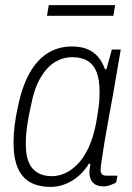

<svg xmlns="http://www.w3.org/2000/svg" viewBox="-20 -720 517 752"><path d="M178 12Q131 12 98.5 -6Q66 -24 49.5 -62.5Q33 -101 33 -161Q33 -194 37.5 -230Q42 -266 50 -301Q66 -380 95.5 -433Q125 -486 167 -512Q209 -538 261 -538Q296 -538 321 -528Q346 -518 363.5 -498Q381 -478 391 -449H397L418 -526H453L433 -410Q429 -384 421.5 -343Q414 -302 405.5 -256Q397 -210 390 -167.5Q383 -125 378.5 -94.5Q374 -64 374 -55Q374 -44 379 -38Q384 -32 397 -32H440L435 -5Q425 0 412 5Q399 10 385 10Q359 10 345 -3.5Q331 -17 330 -44Q330 -51 331.5 -59.5Q333 -68 334 -77L329 -80Q302 -36 262 -12Q222 12 178 12ZM184 -30Q207 -30 232.5 -40.5Q258 -51 282.5 -75.5Q307 -100 326.5 -141Q346 -182 357 -241Q361 -267 364.5 -288Q368 -309 369 -327.5Q370 -346 370 -362Q370 -406 359 -436Q348 -466 324 -481Q300 -496 263 -496Q227 -496 195.5 -477Q164 -458 139 -416Q114 -374 101 -305Q94 -274 89.5 -247.5Q85 -221 83 -199Q81 -177 81 -157Q81 -90 107.5 -60Q134 -30 184 -30ZM164 -658 171 -700H431L424 -658Z"/></svg>

Font: Archivo SemiCondensed Thin
Style: Italic
Weight: 250
Width: 4
Italic angle: -10°
Designer: Hector Gatti
Foundry: Omnibus-Type
Version: Version 2.001